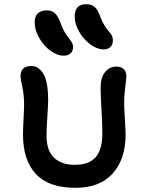

<svg xmlns="http://www.w3.org/2000/svg" viewBox="-20 -943 694 925"><path d="M480 -705.1Q446.8 -705.1 413.8 -730Q380.9 -754.9 360.4 -792Q339.8 -829.1 339.8 -863.8Q339.8 -922.9 396 -922.9Q419.9 -922.9 435.3 -910.2Q450.7 -897.5 462.9 -863.8Q471.7 -839.4 483.4 -820.3Q495.1 -801.3 503.7 -792.7Q512.2 -784.2 518.1 -772.9Q523.9 -761.7 523.9 -748Q523.9 -728.5 512.2 -716.8Q500.5 -705.1 480 -705.1ZM287.1 -674.8Q254.4 -674.8 221.2 -700Q188 -725.1 167.5 -762.5Q147 -799.8 147 -834Q147 -893.1 206.1 -893.1Q229 -893.1 243.9 -879.9Q258.8 -866.7 272 -832Q282.7 -800.3 298.3 -778.1Q314 -755.9 323 -743.7Q332 -731.4 332 -716.8Q332 -697.3 320.3 -686Q308.6 -674.8 287.1 -674.8ZM342.8 -38.1Q214.4 -38.1 152.6 -105Q90.8 -171.9 90.8 -293.9Q90.8 -321.3 93.5 -370.4Q96.2 -419.4 96.2 -435.1Q96.2 -485.8 87.6 -523.9Q79.1 -562 79.1 -577.1Q79.1 -600.1 92 -612.5Q105 -625 129.9 -625Q167.5 -625 189.7 -585.9Q211.9 -546.9 211.9 -461.9Q211.9 -438 208 -378.2Q204.1 -318.4 204.1 -291Q204.1 -217.3 240.2 -183.1Q276.4 -148.9 339.8 -148.9Q408.7 -148.9 440.9 -185.8Q473.1 -222.7 473.1 -300.8Q473.1 -345.2 469 -412.6Q464.8 -480 464.8 -521Q464.8 -567.9 485.6 -595Q506.3 -622.1 541 -622.1Q563.5 -622.1 576.2 -610.1Q588.9 -598.1 588.9 -574.2Q588.9 -563 583.5 -524.4Q578.1 -485.8 578.1 -449.2Q578.1 -424.3 581.5 -373.3Q585 -322.3 585 -293.9Q585 -176.8 523.2 -107.4Q461.4 -38.1 342.8 -38.1Z"/></svg>

Font: Shantell Sans Irregular
Style: Regular
Weight: 500
Designer: Stephen Nixon, Anya Danilova, Shantell Martin
Foundry: Arrow Type
Version: Version 1.006;[9816181b4]